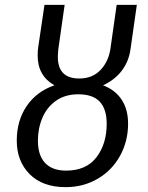

<svg xmlns="http://www.w3.org/2000/svg" viewBox="-20 -758 610 790"><path d="M404 -407Q454 -388 480.5 -348Q507 -308 507 -249Q507 -177 474 -117Q441 -57 382 -22.5Q323 12 250 12Q155 12 102 -41.5Q49 -95 49 -179Q49 -262 90 -322Q131 -382 204 -407Q135 -446 135 -529Q135 -551 137 -562L163 -738H246L220 -556Q218 -534 218 -524Q218 -435 306 -435Q361 -435 394.5 -471Q428 -507 435 -562L460 -738H543L517 -556Q510 -505 481 -467Q452 -429 404 -407ZM419 -249Q419 -309 390.5 -339.5Q362 -370 302 -370Q248 -370 210.5 -343.5Q173 -317 154.5 -273.5Q136 -230 136 -179Q136 -119 165.5 -87.5Q195 -56 252 -56Q335 -56 377 -111Q419 -166 419 -249Z"/></svg>

Font: FiraGO Book
Style: Italic
Weight: 350
Italic angle: -8°
Designer: bBox Type GmbH
Foundry: bBox Type GmbH
Version: Version 1.001